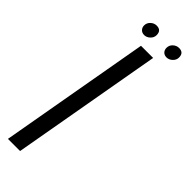

<svg xmlns="http://www.w3.org/2000/svg" viewBox="-232 -664 676 676"><g transform="rotate(45 106.0 -326.0)"><path d="M-6.5 0 93 -563H153.5L54 0ZM185.5 -597.5Q174.5 -597.5 168 -604.2Q161.5 -611 161.5 -621.5Q161.5 -634.5 171.2 -643.5Q181 -652.5 193.5 -652.5Q217 -652.5 217 -628.5Q217 -616 207.2 -606.8Q197.5 -597.5 185.5 -597.5ZM74 -597.5Q63.5 -597.5 56.8 -604.2Q50 -611 50 -621.5Q50 -634.5 59.8 -643.5Q69.5 -652.5 82 -652.5Q105.5 -652.5 105.5 -628.5Q105.5 -616 95.8 -606.8Q86 -597.5 74 -597.5Z"/></g></svg>

Font: Anybody Light
Style: Italic
Weight: 300
Italic angle: -10°
Designer: Tyler Finck
Foundry: Etcetera Type Company
Version: Version 1.010; ttfautohint (v1.8.3) -l 8 -r 50 -G 200 -x 14 